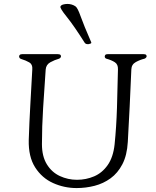

<svg xmlns="http://www.w3.org/2000/svg" viewBox="-20 -945 790 975"><path d="M144 -593Q146 -618 129 -628Q112 -638 86 -646Q80 -648 78 -653.5Q76 -659 78 -663Q81 -668 85 -669Q89 -670 93 -670H273Q277 -670 282 -669Q287 -668 289 -663Q291 -658 288 -653.5Q285 -649 280 -647Q258 -641 236 -629Q214 -617 212 -592Q205 -492 199 -397Q193 -302 193 -213Q193 -151 218 -110.5Q243 -70 284 -51Q325 -32 371 -32Q417 -32 458 -49.5Q499 -67 527 -107Q555 -147 562 -212Q571 -301 574 -397Q577 -493 579 -593Q580 -618 563 -629Q546 -640 520 -647Q514 -649 512.5 -654Q511 -659 513 -663Q515 -668 519 -669Q523 -670 527 -670H709Q713 -670 717.5 -669Q722 -668 724 -663Q726 -658 722.5 -653.5Q719 -649 714 -647Q692 -642 670 -630Q648 -618 647 -593Q643 -497 638.5 -404Q634 -311 629 -224Q625 -156 601.5 -111Q578 -66 541.5 -39.5Q505 -13 460.5 -1.5Q416 10 369 10Q306 10 249.5 -15.5Q193 -41 158.5 -95Q124 -149 126 -234Q129 -326 134 -412.5Q139 -499 144 -593ZM322 -925Q345 -925 363 -913Q374 -906 389.5 -862Q405 -818 443 -731Q445 -726 440.5 -724Q436 -722 431 -721Q416 -719 410 -728Q355 -815 319 -859.5Q283 -904 287 -912Q290 -919 300.5 -922Q311 -925 322 -925Z"/></svg>

Font: Diphylleia
Style: Regular
Weight: 400
Designer: Minha Hyung
Foundry: JAMO
Version: Version 1.000; ttfautohint (v1.8.4.7-5d5b);gftools[0.9.28]